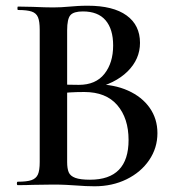

<svg xmlns="http://www.w3.org/2000/svg" viewBox="-20 -648 622 672"><path d="M531 -182Q531 -130 502 -87.5Q473 -45 423 -20.5Q373 4 311 4Q282 4 244 1Q231 0 211 -1Q191 -2 166 -2L94 -1Q75 0 42 0Q39 0 39 -6Q39 -12 42 -12Q74 -12 90 -17.5Q106 -23 112.5 -37Q119 -51 119 -81V-544Q119 -573 113 -587.5Q107 -602 91 -607.5Q75 -613 43 -613Q41 -613 41 -619Q41 -625 43 -625L95 -624Q139 -622 166 -622Q194 -622 225 -625Q236 -626 251.5 -627Q267 -628 287 -628Q376 -628 423 -594Q470 -560 470 -498Q470 -441 426.5 -398Q383 -355 304 -337L315 -353Q379 -353 428 -331Q477 -309 504 -270.5Q531 -232 531 -182ZM215 -542V-346L179 -353Q223 -351 256 -351Q315 -351 345.5 -389.5Q376 -428 376 -489Q376 -546 349.5 -577Q323 -608 270 -608Q238 -608 226.5 -595Q215 -582 215 -542ZM430 -158Q430 -234 390.5 -280Q351 -326 275 -326Q219 -326 183 -320L215 -332V-81Q215 -58 220.5 -45Q226 -32 243.5 -25.5Q261 -19 295 -19Q430 -19 430 -158Z"/></svg>

Font: Cormorant Garamond SemiBold
Style: Regular
Weight: 600
Designer: Christian Thalmann (Catharsis Fonts)
Foundry: Catharsis Fonts
Version: Version 4.000